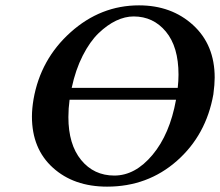

<svg xmlns="http://www.w3.org/2000/svg" viewBox="-20 -678 814 710"><path d="M769 -329.1Q742.2 -178.2 634 -83Q525.9 12.2 376 12.2Q252.9 12.2 175.5 -57.9Q98.1 -127.9 98.1 -247.1Q98.1 -275.9 104 -311Q129.9 -459 241 -558.6Q352.1 -658.2 494.1 -658.2Q614.3 -658.2 694.1 -585.2Q773.9 -512.2 773.9 -391.1Q773.9 -366.2 769 -329.1ZM637.2 -353Q640.1 -378.9 640.1 -401.9Q640.1 -504.9 593.5 -561Q546.9 -617.2 474.1 -617.2Q442.4 -617.2 409.4 -601.6Q376.5 -585.9 344.5 -555.2Q312.5 -524.4 285.9 -472.2Q259.3 -419.9 245.1 -353ZM630.9 -309.1H237.3Q232.9 -276.4 232.9 -245.1Q232.9 -144 280 -86.4Q327.1 -28.8 402.8 -28.8Q480 -28.8 543.9 -105.2Q607.9 -181.6 630.9 -309.1Z"/></svg>

Font: Linux Libertine O
Style: Semibold Italic
Weight: 600
Italic angle: -11.5°
Designer: Philipp H. Poll
Foundry: Philipp H. Poll
Version: Version 5.1.2